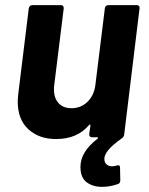

<svg xmlns="http://www.w3.org/2000/svg" viewBox="-20 -534 581 747"><path d="M440 109Q447 109 447 118L448 167Q448 179 439 182Q408 193 377 193Q341 193 317 175Q293 157 293 115Q293 57 359 6Q362 4 361.5 2Q361 0 358 0H338Q327 0 327 -12L332 -46Q332 -49 330 -49.5Q328 -50 326 -47Q280 7 198 7Q132 7 90.5 -31Q49 -69 49 -139Q49 -148 51 -168L92 -502Q93 -507 96.5 -510.5Q100 -514 105 -514H217Q228 -514 228 -502L191 -203Q190 -197 190 -186Q190 -152 208 -132.5Q226 -113 258 -113Q295 -113 320.5 -138Q346 -163 351 -203L388 -502Q388 -507 392 -510.5Q396 -514 401 -514H513Q518 -514 521 -510.5Q524 -507 523 -502L463 -9Q461 0 453 5Q386 52 386 84Q386 98 394.5 105.5Q403 113 416 113Q425 113 434 110Z"/></svg>

Font: Barlow
Style: Bold Italic
Weight: 700
Italic angle: -7°
Designer: Jeremy Tribby
Foundry: Tribby Type
Version: Version 1.422